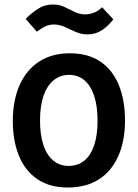

<svg xmlns="http://www.w3.org/2000/svg" viewBox="-20 -820 612 854"><path d="M414 -282Q414 -347 399 -393Q384 -439 355.5 -463Q327 -487 287 -487Q248 -487 218.5 -463Q189 -439 173.5 -393.5Q158 -348 158 -284Q158 -220 173 -175Q188 -130 217 -106Q246 -82 285 -82Q326 -82 355 -105.5Q384 -129 399 -174.5Q414 -220 414 -282ZM536 -284Q536 -193 506 -125.5Q476 -58 419.5 -22Q363 14 282 14Q200 14 145.5 -23.5Q91 -61 64 -127.5Q37 -194 37 -282Q37 -373 67 -441Q97 -509 154 -546Q211 -583 290 -583Q372 -583 426.5 -546Q481 -509 508.5 -441.5Q536 -374 536 -284ZM434 -788 484 -734Q463 -706 434.5 -686.5Q406 -667 369 -667Q341 -667 316.5 -678Q292 -689 268.5 -700Q245 -711 219 -711Q200 -711 182.5 -703Q165 -695 144 -679L94 -736Q119 -761 148.5 -780.5Q178 -800 216 -800Q245 -800 268 -788.5Q291 -777 313 -766.5Q335 -756 359 -756Q378 -756 398.5 -764Q419 -772 434 -788Z"/></svg>

Font: Yaldevi ExtraLight SemiBold
Style: Regular
Weight: 600
Version: Version 1.100